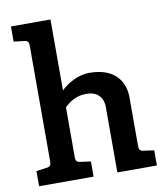

<svg xmlns="http://www.w3.org/2000/svg" viewBox="-86 -852 799 923"><g transform="rotate(-10 313.5 -390.0)"><path d="M103 -109C103 -91 99 -83 81 -81L30 -74V0H296V-74L245 -81C227 -83 223 -91 223 -109V-351C248 -376 281 -398 331 -398C381 -398 412 -370 412 -318V0H605V-74L554 -81C536 -83 532 -91 532 -109V-346C532 -420 489 -495 362 -495C303 -495 253 -462 223 -434V-780H30V-706L81 -700C99 -698 103 -690 103 -672Z"/></g></svg>

Font: Enriqueta
Style: Bold
Weight: 700
Designer: Viviana Monsalve, Gustavo Ibarra
Foundry: Viviana Monsalve, Gustavo Ibarra
Version: Version 1.002